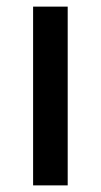

<svg xmlns="http://www.w3.org/2000/svg" viewBox="-20 -560 304 580"><path d="M184.5 0V-540H80V0Z"/></svg>

Font: Manrope SemiBold
Style: Regular
Weight: 600
Designer: Mikhail Sharanda
Foundry: Mikhail Sharanda
Version: Version 4.505